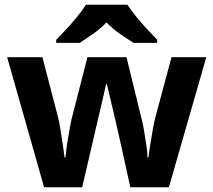

<svg xmlns="http://www.w3.org/2000/svg" viewBox="-20 -786 896 806"><path d="M485 -191Q481 -208 473.5 -241.5Q466 -275 457 -313.5Q448 -352 440 -384.5Q432 -417 429 -432H425Q422 -417 414.5 -384.5Q407 -352 398 -313.5Q389 -275 381 -241Q373 -207 369 -189L325 0H165L10 -546H158L221 -304Q228 -279 233.5 -244Q239 -209 244 -176.5Q249 -144 251 -125H255Q256 -139 259 -162.5Q262 -186 266.5 -211Q271 -236 274.5 -256.5Q278 -277 280 -284L347 -546H511L575 -284Q579 -270 584.5 -239Q590 -208 594.5 -176Q599 -144 599 -125H603Q605 -142 610 -174.5Q615 -207 621.5 -243Q628 -279 635 -304L700 -546H846L689 0H527ZM515 -766Q529 -744 551.5 -716.5Q574 -689 598 -663Q622 -637 640 -619V-606H541Q515 -622 484 -643.5Q453 -665 427 -692Q401 -665 371 -644Q341 -623 315 -606H216V-619Q235 -638 258.5 -663.5Q282 -689 304.5 -716.5Q327 -744 341 -766Z"/></svg>

Font: RS Noto Sans
Style: Bold
Weight: 700
Designer: Monotype Design Team
Foundry: Monotype Imaging Inc.
Version: Version 3.10